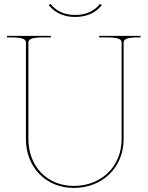

<svg xmlns="http://www.w3.org/2000/svg" viewBox="-20 -940 740 963"><path d="M357.5 -865C307 -865 265 -881.5 233 -920.5L224.5 -914.5C244.5 -889.5 282 -855 357.5 -855C431 -855 469.5 -888 490.5 -914.5L482 -920.5C452 -883.5 410 -865 357.5 -865ZM15 -760V-752.5H35C103.5 -752.5 110 -739.5 110 -725V-242.5C110 -101.5 210 2.5 350 2.5C493.5 2.5 600 -99.5 600 -242.5V-725C600 -739.5 606.5 -752.5 675 -752.5H685V-760H477.5V-752.5H515C583.5 -752.5 590 -739.5 590 -725V-242.5C590 -105 488.5 -7.5 350 -7.5C215.5 -7.5 122.5 -107 122.5 -242.5V-725C122.5 -739.5 129 -752.5 197.5 -752.5H235V-760Z"/></svg>

Font: ZnikomitSC
Style: Regular
Weight: 100
Designer: gluk
Foundry: gluk
Version: Version 0.55